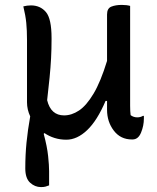

<svg xmlns="http://www.w3.org/2000/svg" viewBox="-20 -558 640 782"><path d="M106 -536Q144 -536 167 -509Q190 -482 190 -403V-398Q190 -358 188 -320.5Q186 -283 182 -242.5Q178 -202 172 -150Q187 -88 241 -88Q272 -88 302 -108Q332 -128 361 -176.5Q390 -225 416 -310V-499Q416 -524 433.5 -531Q451 -538 476 -538Q486 -538 494.5 -537Q503 -536 510 -534V-127Q510 -115 510.5 -106Q511 -97 512 -89Q524 -80 539 -80Q552 -80 562 -86H566V-75Q566 -46 554.5 -18Q543 10 520 10H517Q471 10 443.5 -26Q416 -62 416 -111V-147H410Q376 -67 335 -28Q294 11 250 11Q225 11 202.5 4Q180 -3 161 -16L158 -13Q172 39 176 77.5Q180 116 180 139V197Q173 200 165.5 202Q158 204 147 204Q122 204 102.5 186Q83 168 83 128Q83 73 88 22.5Q93 -28 103 -84Q90 -112 90 -141V-394Q90 -435 87 -465Q84 -495 75 -532Q83 -534 90.5 -535Q98 -536 106 -536Z"/></svg>

Font: Recursive Mn Csl St
Style: Regular
Weight: 400
Monospace: yes
Version: Version 1.079;hotconv 1.0.112;makeotfexe 2.5.65598; ttfautoh